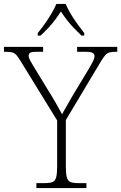

<svg xmlns="http://www.w3.org/2000/svg" viewBox="-30 -951 613 971"><path d="M154 0V-25H198Q222 -25 235.5 -30.5Q249 -36 254 -54Q259 -72 259 -108V-342L73 -644Q61 -664 52 -673.5Q43 -683 32 -686Q21 -689 0 -689H-10V-714H188V-689H154Q128 -689 121.5 -683.5Q115 -678 115 -669Q115 -659 121.5 -647Q128 -635 137 -620L215 -492Q234 -462 251.5 -431.5Q269 -401 284 -373Q292 -389 306.5 -413.5Q321 -438 339 -470L427 -616Q436 -632 442 -644.5Q448 -657 448 -667Q448 -677 439.5 -683Q431 -689 405 -689H360V-714H563V-689H555Q535 -689 523 -685.5Q511 -682 502 -671.5Q493 -661 480 -640L303 -344V-109Q303 -72 308 -54Q313 -36 326.5 -30.5Q340 -25 364 -25H407V0ZM161 -784Q177 -803 195.5 -829Q214 -855 230 -882Q246 -909 255 -931H302Q311 -909 327 -882Q343 -855 362 -829Q381 -803 396 -784V-771H382Q359 -793 341 -812Q323 -831 308 -850.5Q293 -870 278 -893Q263 -870 248.5 -850.5Q234 -831 216.5 -812Q199 -793 175 -771H161Z"/></svg>

Font: Noto Serif Hentaigana ExtraLight
Style: Regular
Weight: 200
Designer: Kazuhiro Yamada
Foundry: nipponia
Version: Version 1.000